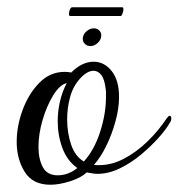

<svg xmlns="http://www.w3.org/2000/svg" viewBox="-20 -496 492 529"><path d="M119 13Q70 13 48 -22.5Q26 -58 26 -105Q26 -149 42.5 -193.5Q59 -238 88.5 -268Q118 -298 158 -298Q160 -298 167 -297.5Q174 -297 176 -296Q206 -326 238 -326Q267 -326 287.5 -300.5Q308 -275 308 -229Q308 -197 298 -161Q288 -125 272.5 -93.5Q257 -62 239 -42Q243 -41 246 -41Q249 -41 253 -41Q288 -41 322 -59Q356 -77 386.5 -106.5Q417 -136 440 -171Q445 -177 447 -177Q452 -177 452 -170Q452 -163 448 -158Q438 -140 417 -116.5Q396 -93 368.5 -70Q341 -47 310 -32Q279 -17 248 -17Q241 -17 233.5 -18.5Q226 -20 219 -21Q203 -6 173 3.5Q143 13 119 13ZM211 -51Q240 -83 256 -133Q272 -183 272 -229Q272 -235 272 -241Q272 -247 271 -252Q268 -278 259 -289.5Q250 -301 238 -301Q220 -301 200.5 -279.5Q181 -258 173 -228Q165 -199 165 -167Q165 -130 176 -97.5Q187 -65 211 -51ZM139 -13Q168 -13 193 -33Q165 -53 152 -88Q139 -123 139 -162Q139 -190 145.5 -217.5Q152 -245 164 -267Q145 -263 127 -234Q109 -205 97.5 -166Q86 -127 86 -91Q86 -58 98 -35.5Q110 -13 139 -13ZM229 -369Q220 -369 214 -375Q208 -381 208 -389Q208 -400 217.5 -409Q227 -418 239 -418Q247 -418 253 -412.5Q259 -407 259 -399Q259 -387 249.5 -378Q240 -369 229 -369ZM173 -452Q170 -452 170 -458Q170 -463 172.5 -469.5Q175 -476 179 -476H317Q320 -476 320 -470Q320 -465 317.5 -458.5Q315 -452 313 -452Z"/></svg>

Font: Gwendolyn
Style: Bold
Weight: 700
Designer: Robert E. Leuschke
Foundry: Robert E. Leuschke
Version: Version 1.010; ttfautohint (v1.8.3)